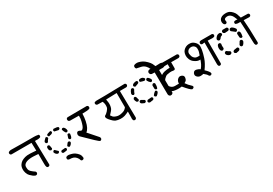

<svg xmlns="http://www.w3.org/2000/svg" viewBox="32 -1764 4130 2906"><g transform="rotate(-30 2097.0 -310.5)"><path d="M400.4 -49.8 385.7 -56.6Q371.1 -87.9 374 -125L373 -293Q335.9 -295.9 296.4 -297.9Q256.8 -299.8 226.1 -296.4Q195.3 -293 172.9 -285.2Q150.4 -277.3 133.3 -262.2Q116.2 -247.1 113.8 -227.1Q111.3 -207 115.2 -179.2Q119.1 -151.4 144 -128.4Q168.9 -105.5 204.1 -82Q213.9 -71.3 211.9 -54.7L204.1 -39.1Q192.4 -28.3 173.8 -31.2Q152.3 -39.1 134.3 -52.7Q116.2 -66.4 93.8 -88.9Q71.3 -111.3 60.1 -147.9Q48.8 -184.6 51.3 -215.8Q53.7 -247.1 62 -265.6Q70.3 -284.2 89.4 -305.2Q108.4 -326.2 142.6 -340.8Q176.8 -355.5 216.8 -359.9Q256.8 -364.3 371.1 -353.5L367.2 -491.2H16.6L1 -499Q-7.8 -509.8 -6.8 -526.4L1 -542Q27.3 -555.7 43 -554.7Q58.6 -553.7 233.4 -552.2Q408.2 -550.8 443.4 -551.8Q478.5 -552.7 523.4 -543Q533.2 -532.2 531.2 -514.6L523.4 -500Q491.2 -485.4 451.2 -490.2L426.8 -489.3L436.5 -72.3L428.7 -56.6Q418 -47.9 400.4 -49.8Z M899.4 121.1 883.8 113.3Q875 78.1 852.1 52.7Q829.1 27.3 802.7 19.5Q776.4 11.7 739.3 11.7Q726.6 9.8 715.8 2.9Q707 -7.8 709 -24.4L715.8 -41Q741.2 -55.7 772 -50.3Q802.7 -44.9 831.5 -34.7Q860.4 -24.4 890.6 4.4Q920.9 33.2 927.2 54.2Q933.6 75.2 935.5 98.6L927.7 113.3Q917 122.1 899.4 121.1ZM713.9 -117.2 696.3 -127Q689.5 -134.8 691.4 -148.4Q696.3 -160.2 708 -165L768.6 -169.9Q780.3 -165 785.2 -153.3V-140.6Q780.3 -128.9 768.6 -124ZM631.8 -148.4Q610.4 -155.3 594.7 -174.8L583 -201.2L592.8 -219.7Q600.6 -225.6 614.3 -224.6Q635.7 -201.2 661.1 -179.7V-167Q656.2 -155.3 643.6 -150.4ZM836.9 -151.4 818.4 -162.1Q811.5 -169.9 813.5 -182.6L841.8 -220.7Q853.5 -229.5 868.2 -227.5Q879.9 -222.7 884.8 -210.9V-198.2Q873 -169.9 844.7 -153.3ZM567.4 -244.1 547.9 -255.9Q533.2 -278.3 536.1 -308.6L545.9 -326.2Q556.6 -333 569.3 -331.1Q581.1 -326.2 585.9 -315.4Q589.8 -294.9 594.7 -262.7Q588.9 -251 578.1 -246.1ZM901.4 -246.1Q889.6 -251 884.8 -262.7L882.8 -272.5Q890.6 -301.8 902.3 -330.1Q912.1 -335.9 925.8 -335Q937.5 -330.1 942.4 -318.4Q939.5 -275.4 922.9 -251Q914.1 -244.1 901.4 -246.1ZM909.2 -362.3 890.6 -373Q873 -400.4 864.3 -433.6Q869.1 -445.3 880.9 -450.2H896.5Q911.1 -442.4 921.9 -423.8Q932.6 -405.3 933.6 -380.9Q928.7 -369.1 918 -364.3ZM571.3 -369.1 552.7 -378.9 545.9 -400.4Q551.8 -420.9 590.8 -455.1H604.5Q616.2 -450.2 621.1 -438.5V-423.8Q599.6 -402.3 588.9 -376ZM648.4 -443.4Q637.7 -448.2 631.8 -460V-475.6Q640.6 -490.2 699.2 -503.9Q710.9 -499 715.8 -487.3V-473.6Q709 -460 690.9 -453.6Q672.9 -447.3 648.4 -443.4ZM818.4 -453.1Q785.2 -460 752 -467.8Q744.1 -477.5 745.1 -492.2Q751 -503.9 761.7 -508.8Q823.2 -506.8 839.8 -494.1Q846.7 -485.4 844.7 -472.7Q839.8 -460 828.1 -455.1Z M1282.2 4.9Q1259.8 -1 1046.9 -212.9Q1031.2 -232.4 1033.7 -252.9Q1036.1 -273.4 1046.9 -284.2Q1057.6 -294.9 1073.7 -291Q1089.8 -287.1 1103.5 -277.8Q1117.2 -268.6 1134.8 -282.2Q1152.3 -295.9 1164.1 -325.7Q1175.8 -355.5 1186 -398.4Q1196.3 -441.4 1194.3 -488.3L1039.1 -490.2Q1026.4 -492.2 1016.6 -500Q1007.8 -512.7 1008.8 -529.3L1016.6 -545.9Q1027.3 -555.7 1044.9 -553.7L1370.1 -555.7L1385.7 -547.9Q1395.5 -537.1 1393.6 -518.6L1385.7 -502.9Q1362.3 -492.2 1333.5 -491.2Q1304.7 -490.2 1255.9 -488.3Q1254.9 -425.8 1242.2 -364.7Q1229.5 -303.7 1209.5 -266.1Q1189.5 -228.5 1164.1 -210.9L1304.7 -50.8Q1315.4 -38.1 1313.5 -20.5L1305.7 -4.9Q1294.9 2.9 1282.2 4.9Z M1889.6 -7.8 1875 -14.6Q1861.3 -37.1 1866.2 -65.4L1867.2 -171.9Q1825.2 -150.4 1793 -140.1Q1760.7 -129.9 1716.8 -131.3Q1672.9 -132.8 1638.7 -146Q1604.5 -159.2 1553.7 -219.7Q1514.6 -266.6 1535.2 -288.1Q1561.5 -300.8 1590.3 -332Q1619.1 -363.3 1623.5 -386.2Q1627.9 -409.2 1625.5 -437Q1623 -464.8 1610.4 -491.2L1523.4 -493.2Q1511.7 -495.1 1502.9 -502.9Q1494.1 -512.7 1495.1 -529.3L1502.9 -544.9Q1531.2 -555.7 1554.7 -552.7Q1578.1 -549.8 2034.2 -560.5L2048.8 -552.7Q2058.6 -543 2056.6 -525.4L2048.8 -510.7Q2039.1 -502.9 2026.4 -502H1918L1925.8 -32.2L1917 -14.6Q1906.2 -5.9 1889.6 -7.8ZM1861.3 -251 1860.4 -500 1672.9 -494.1Q1678.7 -465.8 1681.6 -439.9Q1684.6 -414.1 1681.6 -387.2Q1678.7 -360.4 1668.9 -336.4Q1659.2 -312.5 1604.5 -256.8Q1626 -219.7 1651.4 -208Q1676.8 -196.3 1697.8 -191.9Q1718.8 -187.5 1744.1 -190.4Q1769.5 -193.4 1802.7 -204.6Q1835.9 -215.8 1861.3 -251Z M2549.8 -58.6 2530.3 -68.4Q2520.5 -80.1 2518.6 -95.7L2514.6 -481.4L2463.9 -483.4L2444.3 -493.2Q2430.7 -508.8 2432.6 -530.3L2442.4 -549.8Q2469.7 -566.4 2487.3 -558.6Q2473.6 -593.8 2446.3 -621.1Q2418.9 -648.4 2379.9 -657.2Q2340.8 -666 2301.8 -673.8Q2288.1 -689.5 2290 -710.9L2299.8 -730.5Q2331.1 -746.1 2372.1 -740.2Q2407.2 -732.4 2438.5 -716.8Q2469.7 -701.2 2503.9 -667Q2538.1 -632.8 2550.8 -608.4Q2563.5 -584 2573.2 -558.6L2632.8 -560.5Q2668 -564.5 2695.3 -547.9Q2707 -534.2 2705.1 -512.7L2695.3 -493.2Q2666 -475.6 2627 -481.4L2590.8 -479.5L2595.7 -87.9L2585 -68.4Q2571.3 -56.6 2549.8 -58.6ZM2225.6 -124 2206.1 -134.8Q2198.2 -144.5 2200.2 -158.2Q2206.1 -170.9 2218.8 -175.8Q2251 -177.7 2284.2 -180.7Q2295.9 -175.8 2300.8 -164.1V-150.4Q2295.9 -137.7 2284.2 -132.8ZM2152.3 -155.3Q2127 -164.1 2102.5 -179.7Q2091.8 -191.4 2093.8 -209Q2098.6 -220.7 2111.3 -225.6H2125Q2150.4 -210 2176.8 -196.3Q2183.6 -187.5 2181.6 -173.8Q2176.8 -162.1 2164.1 -157.2ZM2354.5 -155.3 2335.9 -165Q2328.1 -173.8 2330.1 -187.5Q2371.1 -238.3 2388.7 -236.3Q2400.4 -231.4 2406.2 -218.8V-203.1Q2390.6 -175.8 2364.3 -157.2ZM2075.2 -225.6 2055.7 -234.4Q2039.1 -258.8 2037.1 -288.1L2047.9 -306.6Q2055.7 -313.5 2069.3 -312.5Q2082 -306.6 2086.9 -294.9Q2093.8 -270.5 2100.6 -245.1Q2095.7 -232.4 2083 -227.5ZM2406.2 -248Q2393.6 -253.9 2388.7 -265.6L2386.7 -326.2L2397.5 -344.7Q2407.2 -351.6 2421.9 -349.6Q2433.6 -344.7 2438.5 -333Q2440.4 -283.2 2428.7 -253.9Q2419.9 -246.1 2406.2 -248ZM2069.3 -344.7 2050.8 -355.5 2043.9 -376Q2052.7 -410.2 2075.2 -439.5Q2085 -448.2 2100.6 -446.3Q2112.3 -441.4 2118.2 -429.7V-416Q2098.6 -384.8 2086.9 -351.6ZM2390.6 -382.8Q2364.3 -403.3 2347.7 -434.6V-448.2Q2352.5 -460.9 2364.3 -465.8H2379.9Q2409.2 -445.3 2421.9 -414.1V-400.4Q2416 -387.7 2404.3 -382.8ZM2155.3 -441.4 2136.7 -452.1Q2129.9 -461.9 2131.8 -475.6Q2140.6 -493.2 2161.1 -500Q2181.6 -506.8 2207 -508.8Q2220.7 -503.9 2225.6 -491.2V-477.5Q2220.7 -463.9 2200.2 -458Q2179.7 -452.1 2155.3 -441.4ZM2314.5 -450.2Q2282.2 -457 2251 -468.8Q2244.1 -477.5 2246.1 -491.2Q2251 -503.9 2263.7 -508.8Q2302.7 -514.6 2323.2 -498.5Q2343.8 -482.4 2342.8 -468.8Q2336.9 -457 2325.2 -452.1Z M2880.9 23.4Q2850.6 15.6 2762.7 -91.8Q2723.6 -86.9 2690.9 -88.4Q2658.2 -89.8 2627.4 -96.2Q2596.7 -102.5 2573.2 -127.4Q2549.8 -152.3 2534.7 -183.1Q2519.5 -213.9 2520 -251Q2520.5 -288.1 2534.2 -321.3Q2547.9 -354.5 2579.6 -382.3Q2611.3 -410.2 2655.3 -419.9Q2699.2 -429.7 2747.1 -429.7V-491.2L2521.5 -487.3L2505.9 -495.1Q2497.1 -505.9 2498 -524.4L2505.9 -540Q2532.2 -551.8 2564 -552.7Q2595.7 -553.7 2941.4 -550.8L2957 -543Q2966.8 -532.2 2964.8 -514.6L2957 -499Q2946.3 -491.2 2933.6 -490.2L2807.6 -491.2V-387.7Q2805.7 -358.4 2771.5 -364.3Q2745.1 -370.1 2716.3 -367.7Q2687.5 -365.2 2663.6 -359.4Q2639.6 -353.5 2610.4 -323.2Q2581.1 -293 2583 -253.9Q2585 -214.8 2595.2 -197.8Q2605.5 -180.7 2625 -166.5Q2644.5 -152.3 2675.3 -150.9Q2706.1 -149.4 2748 -151.4Q2747.1 -193.4 2772.5 -218.8Q2797.9 -244.1 2823.7 -240.2Q2849.6 -236.3 2864.3 -221.2Q2878.9 -206.1 2875 -180.2Q2871.1 -154.3 2860.4 -141.1Q2849.6 -127.9 2824.2 -115.2Q2864.3 -58.6 2890.1 -38.6Q2916 -18.6 2915 -1L2907.2 13.7Q2894.5 21.5 2880.9 23.4Z M3217.8 -19.5 3203.1 -27.3Q3193.4 -47.9 3176.3 -64Q3159.2 -80.1 3140.6 -94.7Q3116.2 -86.9 3087.4 -87.9Q3058.6 -88.9 3037.1 -109.4Q3015.6 -129.9 3017.6 -153.8Q3019.5 -177.7 3037.6 -193.8Q3055.7 -210 3088.9 -200.7Q3122.1 -191.4 3142.6 -174.8Q3168 -204.1 3184.1 -236.3Q3200.2 -268.6 3211.9 -303.7Q3182.6 -301.8 3157.2 -311.5Q3131.8 -321.3 3104 -342.8Q3076.2 -364.3 3061 -401.4Q3045.9 -438.5 3048.8 -472.7Q3051.8 -506.8 3063.5 -528.8Q3075.2 -550.8 3098.1 -568.4Q3121.1 -585.9 3148.4 -592.3Q3175.8 -598.6 3207 -594.2Q3238.3 -589.8 3267.6 -563.5Q3296.9 -537.1 3305.7 -506.8Q3314.5 -476.6 3305.2 -421.4Q3295.9 -366.2 3271 -291.5Q3246.1 -216.8 3184.6 -132.8Q3250 -72.3 3252 -42L3244.1 -27.3Q3234.4 -18.6 3217.8 -19.5ZM3422.9 -76.2Q3411.1 -78.1 3402.3 -85Q3391.6 -104.5 3393.6 -127.9L3394.5 -497.1L3355.5 -492.2Q3343.8 -494.1 3335 -501Q3326.2 -511.7 3328.1 -526.4L3335 -542Q3348.6 -550.8 3364.3 -551.8H3554.7L3569.3 -543.9Q3578.1 -534.2 3576.2 -518.6L3569.3 -503.9Q3549.8 -490.2 3503.9 -495.1L3450.2 -497.1V-99.6L3443.4 -85Q3432.6 -78.1 3422.9 -76.2ZM3232.4 -363.3Q3243.2 -389.6 3250.5 -417.5Q3257.8 -445.3 3254.9 -476.1Q3252 -506.8 3227.1 -524.9Q3202.1 -543 3169.9 -538.1Q3137.7 -533.2 3121.1 -511.2Q3104.5 -489.3 3107.4 -464.4Q3110.4 -439.5 3119.1 -415Q3127.9 -390.6 3153.3 -373.5Q3178.7 -356.4 3232.4 -363.3Z M4059.6 -74.2 4045.9 -81.1Q4033.2 -104.5 4035.2 -133.8Q4031.2 -304.7 4027.8 -356.9Q4024.4 -409.2 4020.5 -495.1Q3992.2 -495.1 3979 -495.6Q3965.8 -496.1 3940.4 -505.9Q3931.6 -515.6 3933.6 -531.2L3940.4 -545.9Q3964.8 -557.6 4001 -549.8Q3974.6 -617.2 3955.6 -637.2Q3936.5 -657.2 3917.5 -663.6Q3898.4 -669.9 3875.5 -667Q3852.5 -664.1 3841.3 -652.3Q3830.1 -640.6 3838.9 -600.6L3831.1 -585.9Q3821.3 -578.1 3805.7 -579.1L3789.1 -588.9Q3770.5 -614.3 3773.9 -644.5Q3777.3 -674.8 3799.3 -693.8Q3821.3 -712.9 3852.1 -717.8Q3882.8 -722.7 3908.7 -720.7Q3934.6 -718.8 3955.1 -708.5Q3975.6 -698.2 4000 -672.9Q4024.4 -647.5 4035.6 -619.6Q4046.9 -591.8 4058.6 -548.8L4180.7 -545.9L4194.3 -539.1Q4203.1 -528.3 4201.2 -512.7L4194.3 -499Q4184.6 -492.2 4172.9 -490.2L4076.2 -493.2Q4085 -371.1 4086.4 -332Q4087.9 -293 4092.8 -95.7L4085.9 -81.1Q4075.2 -73.2 4059.6 -74.2ZM3733.4 -118.2 3711.9 -129.9Q3703.1 -139.6 3705.1 -155.3Q3711.9 -168.9 3725.6 -174.8Q3754.9 -178.7 3784.2 -184.6Q3797.9 -178.7 3803.7 -165V-149.4Q3795.9 -131.8 3779.3 -127Q3762.7 -122.1 3733.4 -118.2ZM3634.8 -141.6Q3607.4 -147.5 3587.9 -170.9Q3578.1 -184.6 3580.1 -202.1Q3585.9 -215.8 3599.6 -221.7H3615.2Q3640.6 -199.2 3666 -188.5Q3673.8 -178.7 3671.9 -163.1Q3666 -149.4 3652.3 -143.6ZM3854.5 -165Q3840.8 -170.9 3835 -184.6V-200.2L3866.2 -251Q3876 -258.8 3891.6 -256.8Q3905.3 -251 3911.1 -237.3V-217.8Q3901.4 -192.4 3879.9 -170.9Q3870.1 -163.1 3854.5 -165ZM3570.3 -254.9 3548.8 -264.6Q3535.2 -290 3537.1 -320.3Q3539.1 -350.6 3556.6 -370.1Q3568.4 -377.9 3584 -376Q3597.7 -370.1 3603.5 -356.4Q3595.7 -323.2 3601.6 -278.3Q3595.7 -262.7 3580.1 -256.8ZM3911.1 -278.3Q3897.5 -284.2 3891.6 -297.9Q3890.6 -334 3887.7 -364.3Q3893.6 -377.9 3907.2 -383.8H3922.9Q3940.4 -376 3943.8 -355Q3947.3 -334 3936.5 -284.2Q3926.8 -276.4 3911.1 -278.3ZM3887.7 -397.5 3825.2 -446.3Q3817.4 -456.1 3819.3 -471.7Q3825.2 -485.4 3838.9 -491.2H3858.4Q3895.5 -471.7 3917 -434.6V-418.9Q3911.1 -405.3 3897.5 -399.4ZM3599.6 -413.1Q3585.9 -418.9 3580.1 -432.6L3578.1 -444.3Q3584 -469.7 3608.4 -490.2Q3632.8 -510.7 3668 -506.8Q3681.6 -501 3687.5 -487.3V-471.7Q3681.6 -458 3666 -455.1Q3650.4 -452.1 3641.6 -436.5Q3632.8 -420.9 3615.2 -413.1ZM3733.4 -467.8 3711.9 -479.5Q3703.1 -491.2 3705.1 -506.8Q3711.9 -520.5 3725.6 -526.4H3793.9Q3807.6 -520.5 3813.5 -506.8V-491.2Q3807.6 -477.5 3793.9 -471.7Z"/></g></svg>

Font: JasonHandwriting1
Style: Regular
Weight: 400
Version: Version 1.48.20